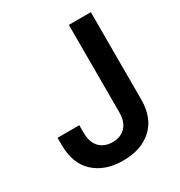

<svg xmlns="http://www.w3.org/2000/svg" viewBox="-173 -849 918 978"><g transform="rotate(-30 285.5 -359.5)"><path d="M269.5 9.8Q162.6 9.8 99.4 -48.6Q36.1 -106.9 36.1 -215.3V-258.3H164.1V-214.4Q164.1 -157.7 192.6 -128.2Q221.2 -98.6 269 -98.6Q316.9 -98.6 345.2 -128.2Q373.5 -157.7 373.5 -214.4V-727.5H502.9V-214.8Q502.9 -106.9 439.7 -48.6Q376.5 9.8 269.5 9.8Z"/></g></svg>

Font: Inter 20pt SemiBold
Style: Regular
Weight: 600
Version: Version 4.001;git-66647c0bb